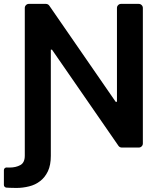

<svg xmlns="http://www.w3.org/2000/svg" viewBox="-41 -747 815 972"><path d="M105.1 -727.3H191.4Q196.4 -727.3 201 -725Q205.6 -722.7 208.5 -718.4L544.7 -231.5H551.1V-706.7Q551.1 -715.2 557.2 -721.2Q563.2 -727.3 571.7 -727.3H661.2Q670.1 -727.3 676.1 -721.2Q682.2 -715.2 682.2 -706.7V-20.6Q682.2 -12.1 676.1 -6Q670.1 0 661.2 0H575.6Q570.7 0 566.1 -2.3Q561.4 -4.6 558.6 -8.9L222.3 -495.4H216.3V41.9Q216.3 88.4 201.7 119.7Q186.4 151.6 162.3 169.7Q137.8 188.9 106.5 196.4Q74.6 204.5 41.9 204.5Q34.4 204.5 9.6 203.8Q-0.7 203.8 -9.2 202.8Q-14.2 202.1 -17.8 198.3Q-21.3 194.6 -21.3 189.3V114.3Q-21.3 108.7 -17.4 104.8Q-13.5 100.9 -7.8 100.9L7.8 101.2Q39.1 101.2 61.8 88.8Q84.5 76.7 84.5 40.8V-706.7Q84.5 -715.2 90.6 -721.2Q96.6 -727.3 105.1 -727.3Z"/></svg>

Font: DeltaSans SemiBold
Style: Regular
Weight: 600
Designer: Rasmus Andersson
Foundry: rsms
Version: Version 3.012